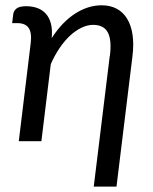

<svg xmlns="http://www.w3.org/2000/svg" viewBox="-20 -534 580 726"><path d="M30 -480Q31.5 -493 42.5 -501.8Q53.5 -510.5 79 -510.5Q102.5 -510.5 121.5 -503.5Q140.5 -496.5 153.5 -482Q166.5 -467.5 172.5 -444.8Q178.5 -422 175.5 -390Q215 -451 264 -482.5Q313 -514 364.5 -514Q396.5 -514 420.8 -501.2Q445 -488.5 460.2 -464Q475.5 -439.5 481 -403.8Q486.5 -368 481 -322.5L420.5 171.5H334.5L395 -322.5H395.5Q403 -382.5 387.8 -411.2Q372.5 -440 332 -440Q311 -440 288.8 -429.5Q266.5 -419 245.5 -399.8Q224.5 -380.5 205.8 -353Q187 -325.5 172 -291.5L136.5 0H51L96 -370Q101 -409.5 88.5 -428Q76 -446.5 46 -446.5H26Z"/></svg>

Font: Lato 2
Style: Italic
Weight: 400
Italic angle: -7°
Designer: Lukasz Dziedzic with Adam Twardoch and Botio Nikoltchev
Foundry: tyPoland Lukasz Dziedzic
Version: Version 2.015; 2015-08-06; http://www.latofonts.com/